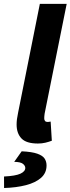

<svg xmlns="http://www.w3.org/2000/svg" viewBox="-48 -720 359 978"><path d="M145.2 11.1Q85.9 11.1 61.3 -14.9Q36.6 -40.8 36.6 -85.7Q36.6 -98.9 38.4 -113.2Q40.2 -127.4 44.2 -146.2L155 -700.4H291.7L179.3 -141.1Q178.3 -132.5 177.8 -127.8Q177.3 -123.1 177.3 -117.5Q177.3 -98.8 194.4 -98.8Q197.4 -98.8 200.7 -99.3Q204 -99.8 210 -100.8L216 -3.1Q201.3 2.4 183.5 6.8Q165.6 11.1 145.2 11.1ZM-27.2 237.7 -27.5 179.1Q31.2 176.2 56 164.7Q80.8 153.1 80.8 135.5Q80.8 124.1 68.8 114.5Q56.7 104.9 24.4 104.4L62.4 50.7Q114.9 53.2 142.1 62.9Q169.3 72.5 179.2 87.7Q189.1 102.9 189.1 122.6Q189.1 161.3 161 185.9Q133 210.5 84.1 223.2Q35.1 235.8 -27.2 237.7Z"/></svg>

Font: Source Sans 3
Style: Italic
Weight: 200
Italic angle: -11°
Designer: Paul D. Hunt
Foundry: Adobe
Version: Version 3.046;hotconv 1.0.118;makeotfexe 2.5.65603